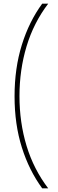

<svg xmlns="http://www.w3.org/2000/svg" viewBox="-20 -819 316 1055"><path d="M60 -290Q60 -444 100 -572.5Q140 -701 212 -799H245Q165 -694 126 -564.5Q87 -435 87 -291Q87 -146 126 -17.5Q165 111 245 216H212Q140 118 100 -9Q60 -136 60 -290Z"/></svg>

Font: Noto Sans Sinhala UI Thin
Style: Regular
Weight: 100
Designer: Jelle Bosma - Monotype Design Team
Foundry: Monotype Imaging Inc.
Version: Version 2.006; ttfautohint (v1.8.4.7-5d5b)